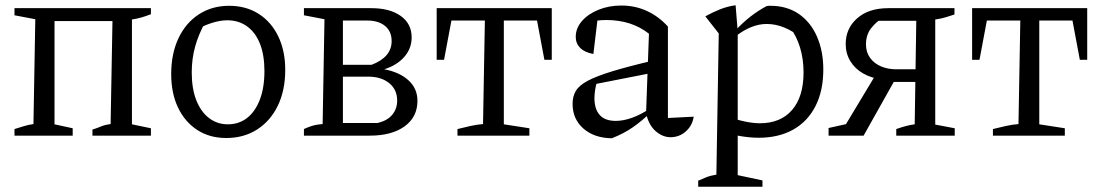

<svg xmlns="http://www.w3.org/2000/svg" viewBox="-20 -515 4177 729"><path d="M35 0V-25Q52 -30 69 -35.5Q86 -41 107 -44L114 -442L35 -457V-484H553V-461Q535 -454 518 -449Q501 -444 481 -441V-43L553 -28V0H331V-23Q347 -28 362.5 -34.5Q378 -41 400 -44L407 -435H187V-43L256 -28V0Z M839 9Q776 9 729 -21.5Q682 -52 656 -106.5Q630 -161 630 -234Q630 -311 657.5 -369.5Q685 -428 735 -460.5Q785 -493 850 -493Q914 -493 962 -462.5Q1010 -432 1036.5 -377Q1063 -322 1063 -250Q1063 -172 1035 -114Q1007 -56 956.5 -23.5Q906 9 839 9ZM845 -43Q887 -43 918 -67Q949 -91 966.5 -136.5Q984 -182 984 -245Q984 -306 967 -349Q950 -392 918 -415Q886 -438 843 -438Q816 -438 784.5 -428Q753 -418 716 -398L759 -430Q734 -385 721 -338.5Q708 -292 708 -240Q708 -178 725.5 -134Q743 -90 774 -66.5Q805 -43 845 -43Z M1134 0V-25Q1144 -30 1161.5 -36Q1179 -42 1205 -44L1212 -442L1134 -457V-484H1390Q1460 -484 1501.5 -454.5Q1543 -425 1543 -373Q1543 -331 1515 -299Q1487 -267 1439 -252Q1497 -241 1531 -210Q1565 -179 1565 -132Q1565 -71 1516.5 -35.5Q1468 0 1384 0ZM1282 -16 1252 -48H1414Q1451 -57 1469.5 -79.5Q1488 -102 1488 -133Q1488 -175 1457.5 -199.5Q1427 -224 1378 -224H1275V-269H1391Q1467 -298 1467 -359Q1467 -396 1442 -416.5Q1417 -437 1375 -437H1252L1282 -468Z M2075 -484V-288H2047L2019 -437H1893V-43L1990 -28V0H1717V-25Q1741 -31 1765.5 -36.5Q1790 -42 1814 -44L1821 -437H1694L1666 -288H1638V-484Z M2526 6Q2496 6 2469.5 -17Q2443 -40 2433 -85L2444 -387Q2378 -439 2282 -439Q2263 -439 2244 -436.5Q2225 -434 2208 -430L2250 -452L2233 -310Q2200 -316 2183 -333Q2166 -350 2166 -375Q2166 -408 2189.5 -435Q2213 -462 2252.5 -478Q2292 -494 2339 -494Q2392 -494 2437 -473Q2482 -452 2516 -414V-67L2614 -72Q2610 -47 2596.5 -29.5Q2583 -12 2565 -3Q2547 6 2526 6ZM2303 10Q2236 9 2195 -27Q2154 -63 2154 -121Q2154 -149 2166.5 -170Q2179 -191 2212 -208.5Q2245 -226 2305.5 -244.5Q2366 -263 2460 -285V-239L2221 -192L2247 -205Q2242 -190 2239.5 -173Q2237 -156 2237 -142Q2237 -101 2257 -78.5Q2277 -56 2318 -56Q2347 -56 2380.5 -68Q2414 -80 2451 -105V-89Q2419 -57 2384 -32.5Q2349 -8 2303 10Z M2861 8Q2829 8 2792.5 2Q2756 -4 2717 -17L2735 -75Q2774 -61 2806.5 -54Q2839 -47 2865 -47Q2944 -47 2987.5 -97.5Q3031 -148 3031 -240Q3031 -290 3018 -333.5Q3005 -377 2978 -414L3025 -369Q2959 -424 2891 -424Q2833 -424 2773 -377V-400Q2801 -430 2830 -452.5Q2859 -475 2891 -492Q2895 -493 2899 -493Q2903 -493 2905 -493Q2968 -493 3013 -462Q3058 -431 3082 -376Q3106 -321 3106 -251Q3106 -170 3076 -111.5Q3046 -53 2991 -22.5Q2936 8 2861 8ZM2631 194V171Q2645 165 2660.5 158.5Q2676 152 2700 148L2709 -388L2658 -453Q2687 -469 2715 -480Q2743 -491 2773 -495L2781 -396V150L2875 170V194Z M3383 0V-25Q3403 -32 3420 -36.5Q3437 -41 3453 -43L3459 -436H3301L3333 -448Q3305 -431 3286.5 -406.5Q3268 -382 3268 -346Q3268 -317 3283.5 -295.5Q3299 -274 3325 -263Q3351 -252 3381 -252H3497V-204H3367L3331 -213Q3289 -218 3257.5 -236Q3226 -254 3208.5 -283Q3191 -312 3191 -348Q3191 -407 3234.5 -445.5Q3278 -484 3353 -484H3604V-460Q3589 -455 3571 -449.5Q3553 -444 3531 -441V-42L3605 -28V0ZM3126 0V-29L3225 -51L3176 -17L3312 -243L3378 -212L3259 0Z M4108 -484V-288H4080L4052 -437H3926V-43L4023 -28V0H3750V-25Q3774 -31 3798.5 -36.5Q3823 -42 3847 -44L3854 -437H3727L3699 -288H3671V-484Z"/></svg>

Font: Piazzolla 24pt
Style: Regular
Weight: 400
Designer: Juan Pablo del Peral
Foundry: Huerta Tipografica
Version: Version 2.005